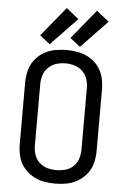

<svg xmlns="http://www.w3.org/2000/svg" viewBox="-63 -1022 703 1075"><g transform="rotate(5 288.0 -484.5)"><path d="M288 8Q322 8 355 1.5Q388 -5 417.5 -23Q447 -41 467.5 -68Q488 -95 496 -128Q504 -161 504 -195V-540Q504 -574 496 -607Q488 -640 467.5 -667.5Q447 -695 417.5 -712.5Q388 -730 355 -736.5Q322 -743 288 -743Q254 -743 221 -736.5Q188 -730 158.5 -712.5Q129 -695 108.5 -667.5Q88 -640 80 -607Q72 -574 72 -540V-195Q72 -161 80 -128Q88 -95 108.5 -68Q129 -41 158.5 -23Q188 -5 221 1.5Q254 8 288 8ZM288 -68Q262 -68 237 -75Q212 -82 192.5 -100.5Q173 -119 165 -144Q157 -169 157 -195V-540Q157 -566 165 -591Q173 -616 192.5 -634.5Q212 -653 237 -660.5Q262 -668 288 -668Q314 -668 339.5 -660.5Q365 -653 384 -634.5Q403 -616 411 -591Q419 -566 419 -540V-195Q419 -169 411 -144Q403 -119 384 -100.5Q365 -82 339.5 -75Q314 -68 288 -68ZM360 -767 508 -921 438 -977 303 -812ZM190 -767 338 -921 268 -977 133 -812Z"/></g></svg>

Font: Iosevka Sparkle
Style: Regular
Weight: 400
Designer: Belleve Invis
Foundry: Belleve Invis
Version: Version 4.5.0; ttfautohint (v1.8.3)